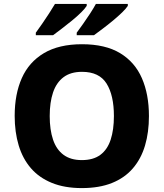

<svg xmlns="http://www.w3.org/2000/svg" viewBox="-20 -951 836 981"><path d="M741 -358Q741 -275 721 -207.5Q701 -140 659 -91Q617 -42 552 -16Q487 10 398 10Q310 10 245 -16.5Q180 -43 138 -91.5Q96 -140 75.5 -208Q55 -276 55 -359Q55 -470 91.5 -552Q128 -634 204.5 -679.5Q281 -725 399 -725Q518 -725 593.5 -679.5Q669 -634 705 -551.5Q741 -469 741 -358ZM234 -358Q234 -288 251 -237.5Q268 -187 304.5 -160Q341 -133 398 -133Q457 -133 493 -160Q529 -187 545.5 -237.5Q562 -288 562 -358Q562 -464 524.5 -524Q487 -584 399 -584Q341 -584 304.5 -556.5Q268 -529 251 -478.5Q234 -428 234 -358ZM633 -921Q625 -908 604.5 -888Q584 -868 557.5 -846Q531 -824 505 -804.5Q479 -785 460 -771H372V-784Q386 -803 404.5 -829Q423 -855 440.5 -882Q458 -909 470 -931H633ZM423 -921Q415 -908 395 -888Q375 -868 348 -846Q321 -824 295.5 -804.5Q270 -785 251 -771H163V-784Q177 -803 195 -829Q213 -855 230.5 -882Q248 -909 261 -931H423Z"/></svg>

Font: Noto Sans Hebrew ExtraBold
Style: Regular
Weight: 800
Designer: Monotype Design Team
Foundry: Monotype Imaging Inc.
Version: Version 2.003